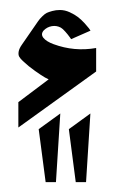

<svg xmlns="http://www.w3.org/2000/svg" viewBox="-20 -255 229 384"><path d="M131.5 109.3H152.1L160.8 -28L117.7 3.3ZM71.3 109.3H91.9L100.6 -28L57.4 3.3ZM172.3 -112V-159Q128.7 -151.3 87 -166.7Q72.7 -172 66.8 -179.3Q61 -186.7 67.3 -194Q74 -201 83.7 -202.7Q93.3 -204.3 101.7 -199.7Q105.3 -197.7 110.5 -191.8Q115.7 -186 119 -181.3L122.3 -176.7L161 -193.7Q160 -195.3 158 -198.2Q156 -201 149.5 -208.2Q143 -215.3 136.2 -220.7Q129.3 -226 119.5 -230.5Q109.7 -235 100 -235Q91.7 -235 84.5 -233Q77.3 -231 73.5 -229.2Q69.7 -227.3 65 -222.7Q60.3 -218 59.8 -217.3Q59.3 -216.7 56 -212.3L24 -166Q18.3 -158 17.3 -151.7Q16.3 -145.3 18.5 -141.5Q20.7 -137.7 25.7 -133Q37 -122.3 50 -113.2Q63 -104 70 -100L77.3 -96.3L16.7 -50.7V0Z"/></svg>

Font: Jomhuria
Style: Regular
Weight: 400
Designer: Arabic design by Kourosh Beigpour, Latin design by Eben Sorkin, engineering by Lasse Fister and Khaled Hosney
Version: Version 1.0010